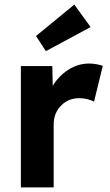

<svg xmlns="http://www.w3.org/2000/svg" viewBox="-20 -817 478 837"><path d="M71 0V-529H208L210 -443Q236 -486 278 -513Q320 -540 368 -540Q385 -540 401 -537Q417 -534 428 -530L390 -374Q379 -380 361.5 -384.5Q344 -389 326 -389Q278 -389 246 -356.5Q214 -324 214 -274V0ZM180 -594 137 -660 304 -797 375 -699Z"/></svg>

Font: Lexend Deca SemiBold
Style: Regular
Weight: 600
Designer: Bonnie Shaver-Troup, Thomas Jockin
Foundry: Lexend
Version: Version 1.008; ttfautohint (v1.8.4.7-5d5b)